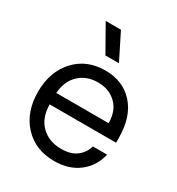

<svg xmlns="http://www.w3.org/2000/svg" viewBox="-175 -837 885 959"><g transform="rotate(30 267.5 -357.5)"><path d="M280 10Q171 10 104.5 -62Q38 -134 38 -250Q38 -365 104 -437.5Q170 -510 278 -510Q380 -510 441.5 -441.5Q503 -373 503 -250V-224H120Q121 -146 165.5 -103Q210 -60 280 -60Q335 -60 368 -85Q401 -110 412 -150H494Q478 -78 421.5 -34Q365 10 280 10ZM120 -290H422Q422 -360 381 -400Q340 -440 275 -440Q210 -440 167.5 -400Q125 -360 120 -290ZM154 -725H242L317 -575H239Z"/></g></svg>

Font: TASA Orbiter Display
Style: Regular
Weight: 400
Designer: Weizhong Zhang
Version: Version 1.000;Glyphs 3.1.2 (3151)